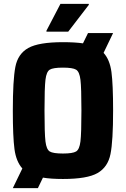

<svg xmlns="http://www.w3.org/2000/svg" viewBox="-20 -913 648 988"><path d="M513 -641Q545 -606 553.5 -542.5Q562 -479 562 -344Q562 -187 548.5 -120Q535 -53 482 -22.5Q429 8 304 8Q242 8 201 1L175 55H46L95 -46Q63 -82 54.5 -145.5Q46 -209 46 -344Q46 -501 59 -568.5Q72 -636 125.5 -666Q179 -696 304 -696Q364 -696 407 -690L433 -743H562ZM399 -344Q399 -461 394 -502.5Q389 -544 371.5 -554.5Q354 -565 304 -565Q253 -565 236 -554.5Q219 -544 214 -503Q209 -462 209 -344Q209 -226 214 -185Q219 -144 236 -133.5Q253 -123 304 -123Q354 -123 371.5 -133.5Q389 -144 394 -185.5Q399 -227 399 -344ZM219 -750V-755L291 -893H437V-888L331 -750Z"/></svg>

Font: Saira Semi Condensed
Style: Bold
Weight: 700
Width: 4
Designer: Hector Gatti with collaboration of the Omnibus-Type team
Foundry: Omnibus-Type
Version: Version 1.001; ttfautohint (v1.8)